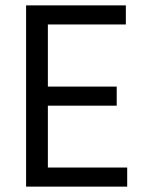

<svg xmlns="http://www.w3.org/2000/svg" viewBox="-20 -694 541 714"><path d="M453 0H77V-674H448V-603H158V-372H414V-301H158V-71H453Z"/></svg>

Font: Hind Mysuru
Style: Regular
Weight: 400
Designer: Manushi Parikh, Hitesh Malaviya
Foundry: Indian Type Foundry
Version: Version 0.703;PS 1.0;hotconv 1.0.86;makeotf.lib2.5.63406